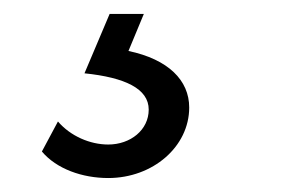

<svg xmlns="http://www.w3.org/2000/svg" viewBox="-20 -30 422 275"><path d="M135 225C199 225 251 180 251 124C251 85 221 55 164 43L186 -10H137L101 75C159 81 193 97 193 127C193 156 167 177 135 177C109 177 81 165 63 144L40 187C61 212 98 225 135 225Z"/></svg>

Font: Mluvka Light
Style: Italic
Weight: 300
Italic angle: -8°
Designer: Modified by Jiří Krblich, Original typeface by Gumpita Rahayu
Foundry: Gumpita Rahayu & Jiří Krblich
Version: Version 2.000;Glyphs 3.1.1 (3134)